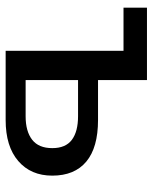

<svg xmlns="http://www.w3.org/2000/svg" viewBox="48 -576 528 663"><g transform="rotate(90 311.5 -244.0)"><path d="M155 0V-407H6V-488H256V-319H394Q489 -319 537.5 -278.5Q586 -238 586 -161Q586 -87 535.5 -43.5Q485 0 394 0ZM256 -69H381Q433 -69 462 -91.5Q491 -114 491 -161Q491 -207 462.5 -228.5Q434 -250 381 -250H256Z"/></g></svg>

Font: Nunito Sans SemiBold
Style: Regular
Weight: 600
Designer: Vernon Adams
Foundry: Vernon Adams
Version: Version 3.101; ttfautohint (v1.8.4.7-5d5b);gftools[0.9.27]